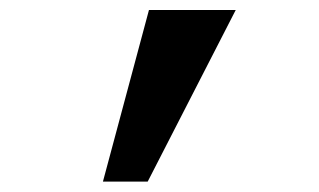

<svg xmlns="http://www.w3.org/2000/svg" viewBox="-20 -713 626 377"><path d="M182.1 -356.4H270L442.9 -693.4H272.5Z"/></svg>

Font: Cascadia Mono SemiBold
Style: Regular
Weight: 600
Monospace: yes
Designer: Aaron Bell
Foundry: Saja Typeworks
Version: Version 2404.023